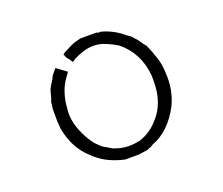

<svg xmlns="http://www.w3.org/2000/svg" viewBox="-123 -917 1301 1121"><g transform="rotate(-20 527.5 -357.0)"><path d="M527.3 -734.4H574.2Q578.1 -730.5 578.1 -730.5H585.9H597.7Q671.9 -710.9 730.5 -660.2L742.2 -652.3L746.1 -648.4L753.9 -644.5Q761.7 -636.7 769.5 -627Q777.3 -617.2 785.2 -609.4Q793 -597.7 802.7 -584Q812.5 -570.3 820.3 -562.5Q839.8 -519.5 855.5 -470.7Q871.1 -421.9 871.1 -375Q878.9 -269.5 835.9 -179.7Q765.6 -46.9 656.2 -7.8L644.5 0L636.7 3.9H632.8Q621.1 11.7 601.6 13.7Q582 15.6 558.6 19.5H550.8H515.6H476.6Q421.9 7.8 375 -15.6Q328.1 -39.1 289.1 -78.1Q207 -152.3 183.6 -277.3Q183.6 -285.2 181.6 -302.7Q179.7 -320.3 179.7 -343.8V-359.4V-375V-406.2Q183.6 -421.9 183.6 -433.6Q183.6 -445.3 191.4 -460.9Q199.2 -492.2 203.1 -503.9L207 -515.6L214.8 -531.2Q218.8 -539.1 228.5 -552.7Q238.3 -566.4 246.1 -585.9Q273.4 -621.1 277.3 -621.1L308.6 -597.7L335.9 -578.1V-574.2L316.4 -546.9Q273.4 -488.3 261.7 -398.4Q261.7 -386.7 259.8 -373Q257.8 -359.4 257.8 -347.7Q257.8 -300.8 273.4 -255.9Q289.1 -210.9 312.5 -171.9Q320.3 -160.2 328.1 -148.4Q335.9 -136.7 343.8 -128.9Q351.6 -121.1 361.3 -111.3Q371.1 -101.6 382.8 -93.8Q398.4 -85.9 410.2 -78.1Q421.9 -70.3 429.7 -66.4Q480.5 -46.9 523.4 -46.9Q543 -46.9 558.6 -48.8Q574.2 -50.8 593.8 -54.7Q664.1 -78.1 710.9 -132.8Q789.1 -214.8 789.1 -351.6V-386.7Q777.3 -531.2 671.9 -617.2Q640.6 -636.7 603.5 -652.3Q566.4 -668 527.3 -668Q496.1 -668 464.8 -658.2Q433.6 -648.4 402.3 -632.8L386.7 -621.1H382.8L371.1 -640.6L363.3 -648.4L355.5 -660.2Q351.6 -664.1 351.6 -671.9Q347.7 -675.8 347.7 -675.8V-679.7L351.6 -683.6Q355.5 -687.5 371.1 -695.3L402.3 -710.9L410.2 -714.8Q425.8 -722.7 441.4 -726.6L472.7 -734.4Z"/></g></svg>

Font: 和音 by 宁静之雨，公众号njzyshare
Style: Regular
Weight: 400
Designer: Steve Matteson
Foundry: Ascender Corporation
Version: Version 6.00;June 8, 2018;FontCreator 11.0.0.2388 32-bit